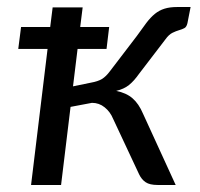

<svg xmlns="http://www.w3.org/2000/svg" viewBox="-20 -527 569 547"><path d="M369.5 -424Q385 -446 397 -461.8Q409 -477.5 421.2 -487.5Q433.5 -497.5 448.5 -502.2Q463.5 -507 485 -507H523L514 -461Q511.5 -450 505.2 -446.8Q499 -443.5 490.2 -441Q481.5 -438.5 471.2 -433.5Q461 -428.5 451 -414.5L376 -316.5Q361.5 -296 347.5 -284.8Q333.5 -273.5 311 -268Q339.5 -262.5 357.5 -247Q375.5 -231.5 387.5 -203L480.5 0H429.5Q406.5 0 395 -7.8Q383.5 -15.5 376.5 -30L302 -189Q294 -208.5 278.2 -221.2Q262.5 -234 242 -234L181 -222.5L154 0H68.5L115.5 -387.5H32L40 -450H123L130 -506H215.5L208.5 -450H291L283.5 -387.5H201L188 -281L239 -291.5Q259 -295 270.5 -302Q282 -309 293.5 -324.5Z"/></svg>

Font: Lato
Style: Italic
Weight: 400
Italic angle: -7°
Designer: Lukasz Dziedzic
Foundry: tyPoland Lukasz Dziedzic
Version: Version 2.007; 2014-02-27